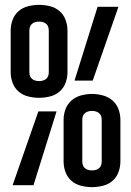

<svg xmlns="http://www.w3.org/2000/svg" viewBox="-20 -763 540 791"><path d="M141 -360Q119 -360 96.5 -365.5Q74 -371 57 -385.5Q40 -400 32 -421.5Q24 -443 24 -465V-638Q24 -660 32 -681.5Q40 -703 57 -717.5Q74 -732 96.5 -737.5Q119 -743 141 -743Q163 -743 185.5 -737.5Q208 -732 225 -717.5Q242 -703 250 -681.5Q258 -660 258 -638V-465Q258 -443 250 -421.5Q242 -400 225 -385.5Q208 -371 185.5 -365.5Q163 -360 141 -360ZM287 -431 382 -735H468L362 -431ZM141 -429Q149 -429 156.5 -431Q164 -433 170 -438Q176 -443 178.5 -450Q181 -457 181 -465V-638Q181 -645 178.5 -652.5Q176 -660 170 -665Q164 -670 156.5 -672Q149 -674 141 -674Q133 -674 125.5 -672Q118 -670 112 -665Q106 -660 103.5 -652.5Q101 -645 101 -638V-465Q101 -457 103.5 -450Q106 -443 112 -438Q118 -433 125.5 -431Q133 -429 141 -429ZM359 8Q337 8 314.5 2.5Q292 -3 275 -17.5Q258 -32 250 -53.5Q242 -75 242 -98V-270Q242 -292 250 -313.5Q258 -335 275 -349.5Q292 -364 314.5 -370Q337 -376 359 -376Q381 -376 403.5 -370Q426 -364 443 -349.5Q460 -335 468 -313.5Q476 -292 476 -270V-98Q476 -75 468 -53.5Q460 -32 443 -17.5Q426 -3 403.5 2.5Q381 8 359 8ZM359 -61Q367 -61 374.5 -63Q382 -65 388 -70Q394 -75 396.5 -82.5Q399 -90 399 -98V-270Q399 -278 396.5 -285Q394 -292 388 -297Q382 -302 374.5 -304Q367 -306 359 -306Q351 -306 343.5 -304Q336 -302 330 -297Q324 -292 321.5 -285Q319 -278 319 -270V-98Q319 -90 321.5 -82.5Q324 -75 330 -70Q336 -65 343.5 -63Q351 -61 359 -61ZM32 0 138 -304H213L118 0Z"/></svg>

Font: Iosevka Term
Style: Regular
Weight: 400
Monospace: yes
Designer: Belleve Invis
Foundry: Belleve Invis
Version: Version 30.0.1